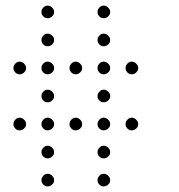

<svg xmlns="http://www.w3.org/2000/svg" viewBox="-20 -693 640 685"><path d="M149 -673Q141 -673 134.5 -666Q128 -659 128 -651V-649Q128 -641 134.5 -634.5Q141 -628 149 -628H151Q159 -628 166 -634.5Q173 -641 173 -649V-651Q173 -659 166 -666Q159 -673 151 -673ZM349 -673Q341 -673 334.5 -666Q328 -659 328 -651V-649Q328 -641 334.5 -634.5Q341 -628 349 -628H351Q359 -628 366 -634.5Q373 -641 373 -649V-651Q373 -659 366 -666Q359 -673 351 -673ZM149 -573Q141 -573 134.5 -566Q128 -559 128 -551V-549Q128 -541 134.5 -534.5Q141 -528 149 -528H151Q159 -528 166 -534.5Q173 -541 173 -549V-551Q173 -559 166 -566Q159 -573 151 -573ZM349 -573Q341 -573 334.5 -566Q328 -559 328 -551V-549Q328 -541 334.5 -534.5Q341 -528 349 -528H351Q359 -528 366 -534.5Q373 -541 373 -549V-551Q373 -559 366 -566Q359 -573 351 -573ZM49 -473Q41 -473 34.5 -466Q28 -459 28 -451V-449Q28 -441 34.5 -434.5Q41 -428 49 -428H51Q59 -428 66 -434.5Q73 -441 73 -449V-451Q73 -459 66 -466Q59 -473 51 -473ZM149 -473Q141 -473 134.5 -466Q128 -459 128 -451V-449Q128 -441 134.5 -434.5Q141 -428 149 -428H151Q159 -428 166 -434.5Q173 -441 173 -449V-451Q173 -459 166 -466Q159 -473 151 -473ZM249 -473Q241 -473 234.5 -466Q228 -459 228 -451V-449Q228 -441 234.5 -434.5Q241 -428 249 -428H251Q259 -428 266 -434.5Q273 -441 273 -449V-451Q273 -459 266 -466Q259 -473 251 -473ZM349 -473Q341 -473 334.5 -466Q328 -459 328 -451V-449Q328 -441 334.5 -434.5Q341 -428 349 -428H351Q359 -428 366 -434.5Q373 -441 373 -449V-451Q373 -459 366 -466Q359 -473 351 -473ZM449 -473Q441 -473 434.5 -466Q428 -459 428 -451V-449Q428 -441 434.5 -434.5Q441 -428 449 -428H451Q459 -428 466 -434.5Q473 -441 473 -449V-451Q473 -459 466 -466Q459 -473 451 -473ZM149 -373Q141 -373 134.5 -366Q128 -359 128 -351V-349Q128 -341 134.5 -334.5Q141 -328 149 -328H151Q159 -328 166 -334.5Q173 -341 173 -349V-351Q173 -359 166 -366Q159 -373 151 -373ZM349 -373Q341 -373 334.5 -366Q328 -359 328 -351V-349Q328 -341 334.5 -334.5Q341 -328 349 -328H351Q359 -328 366 -334.5Q373 -341 373 -349V-351Q373 -359 366 -366Q359 -373 351 -373ZM49 -273Q41 -273 34.5 -266Q28 -259 28 -251V-249Q28 -241 34.5 -234.5Q41 -228 49 -228H51Q59 -228 66 -234.5Q73 -241 73 -249V-251Q73 -259 66 -266Q59 -273 51 -273ZM149 -273Q141 -273 134.5 -266Q128 -259 128 -251V-249Q128 -241 134.5 -234.5Q141 -228 149 -228H151Q159 -228 166 -234.5Q173 -241 173 -249V-251Q173 -259 166 -266Q159 -273 151 -273ZM249 -273Q241 -273 234.5 -266Q228 -259 228 -251V-249Q228 -241 234.5 -234.5Q241 -228 249 -228H251Q259 -228 266 -234.5Q273 -241 273 -249V-251Q273 -259 266 -266Q259 -273 251 -273ZM349 -273Q341 -273 334.5 -266Q328 -259 328 -251V-249Q328 -241 334.5 -234.5Q341 -228 349 -228H351Q359 -228 366 -234.5Q373 -241 373 -249V-251Q373 -259 366 -266Q359 -273 351 -273ZM449 -273Q441 -273 434.5 -266Q428 -259 428 -251V-249Q428 -241 434.5 -234.5Q441 -228 449 -228H451Q459 -228 466 -234.5Q473 -241 473 -249V-251Q473 -259 466 -266Q459 -273 451 -273ZM149 -173Q141 -173 134.5 -166Q128 -159 128 -151V-149Q128 -141 134.5 -134.5Q141 -128 149 -128H151Q159 -128 166 -134.5Q173 -141 173 -149V-151Q173 -159 166 -166Q159 -173 151 -173ZM349 -173Q341 -173 334.5 -166Q328 -159 328 -151V-149Q328 -141 334.5 -134.5Q341 -128 349 -128H351Q359 -128 366 -134.5Q373 -141 373 -149V-151Q373 -159 366 -166Q359 -173 351 -173ZM149 -73Q141 -73 134.5 -66Q128 -59 128 -51V-49Q128 -41 134.5 -34.5Q141 -28 149 -28H151Q159 -28 166 -34.5Q173 -41 173 -49V-51Q173 -59 166 -66Q159 -73 151 -73ZM349 -73Q341 -73 334.5 -66Q328 -59 328 -51V-49Q328 -41 334.5 -34.5Q341 -28 349 -28H351Q359 -28 366 -34.5Q373 -41 373 -49V-51Q373 -59 366 -66Q359 -73 351 -73Z"/></svg>

Font: Doto Rounded Light
Style: Regular
Weight: 300
Monospace: yes
Version: Version 1.000